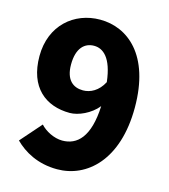

<svg xmlns="http://www.w3.org/2000/svg" viewBox="-114 -848 837 952"><g transform="rotate(15 304.5 -372.0)"><path d="M267 14C419 14 561 -111 561 -381C561 -651 424 -758 283 -758C150 -758 38 -664 38 -506C38 -346 131 -272 256 -272C299 -272 361 -299 398 -345C391 -184 331 -130 255 -130C213 -130 167 -154 142 -182L48 -75C95 -28 167 14 267 14ZM200 -506C200 -592 240 -625 287 -625C333 -625 380 -590 394 -467C368 -417 327 -397 290 -397C240 -397 200 -426 200 -506Z"/></g></svg>

Font: Noto Sans JP Black
Style: Regular
Weight: 900
Designer: Ryoko NISHIZUKA  (kana, bopomofo & ideographs); Paul D. Hunt (Latin, Greek & Cyrillic); Sandoll Communications , Soo-you
Foundry: Adobe
Version: Version 2.002;hotconv 1.0.116;makeotfexe 2.5.65601